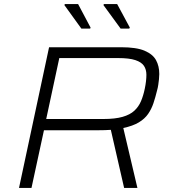

<svg xmlns="http://www.w3.org/2000/svg" viewBox="-20 -919 834 939"><path d="M73 0 220 -688H572Q647 -688 687 -671Q727 -654 743 -625Q759 -596 759 -557Q759 -545 757.5 -531.5Q756 -518 754 -504Q752 -490 748 -476Q740 -443 730.5 -414.5Q721 -386 704.5 -362Q688 -338 659 -320.5Q630 -303 583 -293L652 0H587L522 -284Q508 -283 492.5 -282.5Q477 -282 461 -282H195L134 0ZM206 -337H485Q543 -337 579.5 -347.5Q616 -358 637 -377.5Q658 -397 669.5 -424Q681 -451 688 -485Q692 -504 694 -521.5Q696 -539 696 -553Q696 -579 684 -597Q672 -615 642 -625Q612 -635 558 -635H270ZM421 -779H378L295 -894L297 -899H362L423 -784ZM612 -779H570L486 -894L488 -899H553L615 -784Z"/></svg>

Font: Saira Expanded Light
Style: Italic
Weight: 300
Width: 7
Italic angle: -12°
Designer: Hector Gatti with collaboration of the Omnibus-Type team
Foundry: Omnibus-Type
Version: Version 1.101